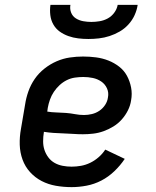

<svg xmlns="http://www.w3.org/2000/svg" viewBox="-20 -760 640 788"><path d="M274 8Q241 8 209.5 2.5Q178 -3 151 -17Q124 -31 103.5 -53.5Q83 -76 72.5 -105Q62 -134 61 -166Q60 -198 66 -231L83 -331Q87 -358 96.5 -385Q106 -412 122.5 -436Q139 -460 162.5 -478.5Q186 -497 212.5 -508.5Q239 -520 266.5 -524Q294 -528 321 -528Q348 -528 374.5 -524.5Q401 -521 425 -511.5Q449 -502 469 -486.5Q489 -471 501 -449Q513 -427 518 -401Q523 -375 518 -348Q515 -327 505 -307Q495 -287 480 -270Q465 -253 445.5 -241Q426 -229 405 -221.5Q384 -214 362.5 -211.5Q341 -209 320 -209Q300 -209 280 -210.5Q260 -212 240 -212.5Q220 -213 199.5 -214.5Q179 -216 160 -219V-217Q157 -199 157 -180Q157 -161 162.5 -144.5Q168 -128 178.5 -114Q189 -100 204 -91.5Q219 -83 237 -79.5Q255 -76 274 -76Q293 -76 312.5 -79.5Q332 -83 350.5 -92Q369 -101 385 -115Q401 -129 412 -146L492 -108Q474 -81 449.5 -57.5Q425 -34 396 -19Q367 -4 335.5 2Q304 8 274 8ZM325 -288Q341 -288 357.5 -292Q374 -296 388 -305.5Q402 -315 411.5 -329.5Q421 -344 423 -360Q427 -380 419 -397.5Q411 -415 395.5 -425.5Q380 -436 361 -440Q342 -444 322 -444Q305 -444 287.5 -441.5Q270 -439 254 -431Q238 -423 224.5 -410.5Q211 -398 201 -383Q191 -368 185 -351Q179 -334 176 -317L174 -302Q192 -299 211.5 -298.5Q231 -298 250.5 -296.5Q270 -295 288 -291.5Q306 -288 325 -288ZM343 -600Q322 -600 301 -602.5Q280 -605 260.5 -612Q241 -619 225 -630.5Q209 -642 199 -659.5Q189 -677 186.5 -698Q184 -719 187 -740H269Q266 -723 272 -708Q278 -693 291.5 -684.5Q305 -676 321.5 -673Q338 -670 355 -670Q372 -670 389.5 -673Q407 -676 422.5 -684.5Q438 -693 449 -708Q460 -723 463 -740H545Q542 -719 532.5 -698Q523 -677 507 -659.5Q491 -642 471 -630.5Q451 -619 429.5 -612Q408 -605 386 -602.5Q364 -600 343 -600Z"/></svg>

Font: Iosevka Etoile Medium
Style: Italic
Weight: 500
Italic angle: -9°
Designer: Belleve Invis
Foundry: Belleve Invis
Version: Version 22.1.2; ttfautohint (v1.8.4)